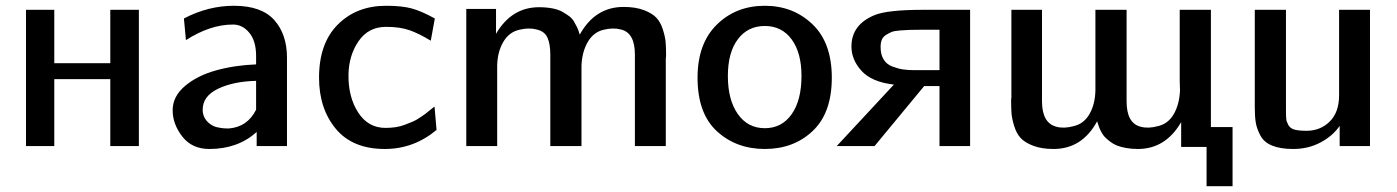

<svg xmlns="http://www.w3.org/2000/svg" viewBox="-20 -506 4839 665"><path d="M70 0V-472H168V-287H362V-472H461V0H362V-232H168V0Z M867 -283V-312Q867 -364 843.5 -392.5Q820 -421 787 -421Q708 -421 624 -367L617 -442Q701 -486 790 -486Q886 -486 930 -436.5Q974 -387 974 -306V0H869V-49Q804 10 705 10Q645 10 611.5 -33Q578 -76 578 -124Q578 -172 620.5 -208Q663 -244 727.5 -262Q792 -280 867 -283ZM682 -126Q682 -101 699.5 -83.5Q717 -66 744 -63Q753 -61 772 -61Q837 -66 867 -126V-226Q788 -224 735 -198.5Q682 -173 682 -126Z M1085 -237Q1085 -356 1150 -421Q1215 -486 1317 -486Q1371 -486 1405 -477Q1439 -468 1486 -442L1472 -365Q1431 -390 1398 -401.5Q1365 -413 1317 -413Q1256 -413 1222 -363.5Q1188 -314 1187 -247Q1186 -170 1220.5 -116.5Q1255 -63 1315 -63Q1333 -63 1350 -65.5Q1367 -68 1382.5 -74Q1398 -80 1409 -84.5Q1420 -89 1434 -98.5Q1448 -108 1453 -111.5Q1458 -115 1471 -126L1485 -137L1492 -56Q1413 10 1313 10Q1201 10 1143 -60Q1085 -130 1085 -237Z M1595 0V-475H1698V-389Q1752 -481 1847 -481Q1872 -481 1893 -477Q1914 -473 1928 -465Q1942 -457 1952 -449.5Q1962 -442 1968.5 -430.5Q1975 -419 1978 -413Q1981 -407 1984.5 -397Q1988 -387 1988 -386Q2041 -482 2140 -482Q2181 -482 2210 -471Q2239 -460 2253.5 -444.5Q2268 -429 2276 -403.5Q2284 -378 2285.5 -359.5Q2287 -341 2287 -313Q2287 -311 2286.5 -307.5Q2286 -304 2286 -303V0H2179V-317Q2179 -393 2130 -404Q2104 -411 2071 -403Q2036 -395 2016 -361Q1996 -327 1994 -279V0H1886V-317Q1886 -354 1876 -376Q1866 -398 1838 -404Q1812 -411 1779 -403Q1743 -395 1723 -360.5Q1703 -326 1702 -279V-275V0Z M2396 -237Q2396 -355 2462.5 -420.5Q2529 -486 2629 -486Q2727 -486 2794 -422Q2861 -358 2861 -237Q2861 -115 2795 -52.5Q2729 10 2629 10Q2530 10 2463 -51.5Q2396 -113 2396 -237ZM2501 -243Q2501 -160 2535.5 -111Q2570 -62 2629 -62Q2688 -62 2722 -110.5Q2756 -159 2756 -243Q2756 -323 2722 -369.5Q2688 -416 2629 -416Q2570 -416 2535.5 -370Q2501 -324 2501 -243Z M2878 0 3076 -213Q2999 -222 2964 -260.5Q2929 -299 2929 -345Q2929 -421 3010 -454Q3055 -472 3177 -472H3340V0H3234V-208H3181L3009 0ZM3030 -343Q3030 -317 3040.5 -300Q3051 -283 3071 -275.5Q3091 -268 3108 -265.5Q3125 -263 3148 -263H3234V-403H3173Q3145 -403 3131 -402.5Q3117 -402 3097 -400.5Q3077 -399 3067.5 -395Q3058 -391 3048 -384.5Q3038 -378 3034 -368Q3030 -358 3030 -343Z M4159 3H4071V-83Q4017 10 3921 10Q3899 10 3880 6.5Q3861 3 3848.5 -2Q3836 -7 3825 -15.5Q3814 -24 3807.5 -30.5Q3801 -37 3795.5 -47Q3790 -57 3788 -62.5Q3786 -68 3783 -76.5Q3780 -85 3780 -86Q3728 10 3629 10Q3588 10 3559 -1Q3530 -12 3515.5 -27.5Q3501 -43 3493 -68.5Q3485 -94 3483.5 -112.5Q3482 -131 3482 -159Q3482 -160 3482.5 -164Q3483 -168 3483 -169V-472H3589V-155Q3589 -80 3639 -67Q3665 -60 3698 -69Q3734 -77 3753.5 -111Q3773 -145 3774 -193V-472H3882V-155Q3882 -79 3931 -67Q3957 -60 3990 -69Q4026 -77 4045.5 -111Q4065 -145 4067 -193Q4067 -198 4066.5 -209Q4066 -220 4066 -226V-472H4174V-66H4249V139H4159Z M4326 -133V-472H4434V-124Q4434 -103 4435 -93.5Q4436 -84 4442.5 -72.5Q4449 -61 4464 -57Q4479 -53 4505 -53Q4553 -53 4585.5 -85Q4618 -117 4618 -176V-472H4725V0H4620V-70Q4596 -35 4553.5 -12.5Q4511 10 4459 10Q4415 10 4386.5 -1.5Q4358 -13 4345.5 -36.5Q4333 -60 4329.5 -81Q4326 -102 4326 -133Z"/></svg>

Font: Coval
Style: Medium
Weight: 500
Foundry: Context Ltd
Version: Version 001.000